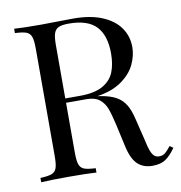

<svg xmlns="http://www.w3.org/2000/svg" viewBox="-81 -783 822 872"><g transform="rotate(-10 330.0 -347.0)"><path d="M552.7 14.2Q511.7 14.2 485.4 -9.8Q459 -33.7 445.3 -94.2L423.3 -193.8Q411.6 -246.1 401.1 -274.2Q390.6 -302.2 369.4 -319.1Q348.1 -335.9 310.5 -335.9H215.3V-106Q215.3 -68.4 221.4 -51.3Q227.5 -34.2 243.9 -27.8Q260.3 -21.5 296.4 -20V0Q250.5 -2.9 169.4 -2.9Q83.5 -2.9 41.5 0V-20Q77.6 -21.5 94 -27.8Q110.4 -34.2 116.5 -51.3Q122.6 -68.4 122.6 -106V-602.1Q122.6 -639.6 116.5 -656.7Q110.4 -673.8 94 -680.2Q77.6 -686.5 41.5 -688V-708Q83.5 -705.1 163.6 -705.1Q181.2 -705.1 272 -706.5L314.5 -707Q392.6 -707 446.8 -684.3Q501 -661.6 528.3 -622.3Q555.7 -583 555.7 -533.2Q555.7 -494.1 537.1 -454.3Q518.6 -414.6 475.1 -383.1Q431.6 -351.6 361.3 -340.8L373.5 -338.9Q418.5 -331.5 445.3 -316.7Q472.2 -301.8 488 -275.9Q503.9 -250 513.7 -207L538.6 -105Q544.9 -74.2 551.5 -56.9Q558.1 -39.6 567.1 -31.2Q576.2 -22.9 589.8 -22.9Q606.4 -22.9 617.2 -31.5Q627.9 -40 644.5 -61L659.7 -49.8Q636.2 -16.1 613.3 -1Q590.3 14.2 552.7 14.2ZM215.3 -602.1V-356H282.7Q350.1 -356 388.2 -377.4Q426.3 -398.9 440.9 -435.1Q455.6 -471.2 455.6 -522Q455.6 -604 416.5 -646Q377.4 -688 289.6 -688Q258.3 -688 242.7 -680.9Q227.1 -673.8 221.2 -655.8Q215.3 -637.7 215.3 -602.1Z"/></g></svg>

Font: TypoPRO Playfair Display
Style: Regular
Weight: 400
Designer: Claus Eggers Sørensen
Foundry: Claus Eggers Sørensen
Version: Version 1.004;PS 001.004;hotconv 1.0.70;makeotf.lib2.5.58329